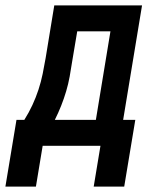

<svg xmlns="http://www.w3.org/2000/svg" viewBox="-71 -540 591 711"><path d="M-51 151 -10 -96H19Q36 -123 49 -151Q62 -179 71.5 -208Q81 -237 87 -266.5Q93 -296 98 -325L130 -520H455L385 -96H430L389 151H276L301 0H87L62 151ZM132 -96H284L338 -424H215L196 -311Q192 -284 187 -256.5Q182 -229 174 -202Q166 -175 155.5 -148.5Q145 -122 132 -96Z"/></svg>

Font: Iosevka Oblique
Style: Bold
Weight: 700
Italic angle: -9°
Monospace: yes
Designer: Belleve Invis
Foundry: Belleve Invis
Version: Version 32.5.0; ttfautohint (v1.8.4)